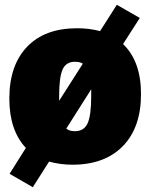

<svg xmlns="http://www.w3.org/2000/svg" viewBox="-20 -673 625 802"><path d="M494 -489Q569 -417 569 -280Q569 -140 493 -62.5Q417 15 283 15Q232 15 185 2L117 109L20 53L88 -55Q19 -129 19 -261Q19 -400 93 -477.5Q167 -555 302 -555Q354 -555 398 -543L468 -653L564 -598ZM227 -270V-252L326 -407Q314 -415 293 -415Q256 -415 241.5 -383Q227 -351 227 -270ZM361 -272V-300L257 -136Q269 -125 293 -125Q331 -125 346 -158Q361 -191 361 -272Z"/></svg>

Font: Bitter Pro Black
Style: Regular
Weight: 900
Designer: Sol Matas, and Bitter project Authors
Foundry: Sol Matas
Version: Version 1.010